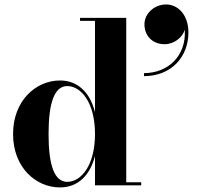

<svg xmlns="http://www.w3.org/2000/svg" viewBox="-20 -830 890 860"><path d="M627 -721C627 -673 659.5 -632 717.5 -632C760 -632 798 -662.5 807.5 -697C815.5 -581.5 734 -502.5 625 -502.5V-489C747.5 -489 824 -575.5 824 -684.5C824 -762.5 778 -810 724 -810C671 -810 627 -769 627 -721ZM612.5 -13.5H545.5V-750H338.5V-736.5H405.5V-327.5C383 -416.5 328 -469.5 248.5 -469.5C141 -469.5 38.5 -379.5 38.5 -229.5C38.5 -79.5 141 9.5 248.5 9.5C328 9.5 383 -43 405.5 -131.5V0H612.5ZM405.5 -229.5C405.5 -88 342.5 -15.5 281.5 -15.5C224.5 -15.5 197.5 -87 197.5 -229.5C197.5 -372 224.5 -444.5 281.5 -444.5C342.5 -444.5 405.5 -371.5 405.5 -229.5Z"/></svg>

Font: Bodoni* 16pt
Style: Bold
Weight: 700
Version: Version 2.3